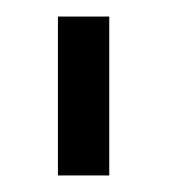

<svg xmlns="http://www.w3.org/2000/svg" viewBox="-20 -635 212 232"><path d="M50 -615H112V-423H50Z"/></svg>

Font: Leckerli One
Style: Regular
Weight: 400
Version: Version 1.001